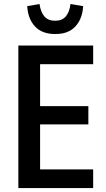

<svg xmlns="http://www.w3.org/2000/svg" viewBox="-20 -955 540 975"><path d="M453.1 0Q453.1 -23.4 453.1 -94.7Q385.7 -94.7 183.6 -94.7Q183.6 -152.3 183.6 -323.2Q245.1 -323.2 428.7 -323.2Q428.7 -346.7 428.7 -416Q368.2 -416 183.6 -416Q183.6 -469.7 183.6 -628.9Q251 -628.9 453.1 -628.9Q453.1 -652.3 453.1 -723.6Q423.8 -723.6 337.9 -723.6Q271.5 -723.6 73.2 -723.6Q73.2 -543 73.2 0Q168 0 453.1 0ZM402.3 -923.8Q385.7 -926.8 337.9 -934.6Q333 -893.6 314.5 -872.1Q295.9 -849.6 259.8 -849.6Q223.6 -849.6 205.1 -872.1Q186.5 -893.6 180.7 -934.6Q160.2 -931.6 118.2 -923.8Q122.1 -858.4 158.2 -820.3Q194.3 -782.2 259.8 -782.2Q279.3 -782.2 295.9 -785.2Q296.9 -785.2 296.9 -785.2Q336.9 -793 362.3 -820.3Q398.4 -858.4 402.3 -923.8Z"/></svg>

Font: DaxlinePro-Medium
Style: Medium
Weight: 400
Designer: Hans Reichel
Version: Version 7.502; 2006